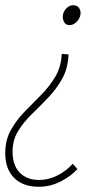

<svg xmlns="http://www.w3.org/2000/svg" viewBox="-26 -512 426 734"><path d="M122 202Q62 202 28 168Q-6 134 -6 74Q-6 24 15 -14Q36 -52 67.5 -84.5Q99 -117 131 -149Q163 -181 185.5 -219Q208 -257 210 -306L236 -304Q234 -251 212 -211.5Q190 -172 158.5 -139Q127 -106 95.5 -75.5Q64 -45 43 -10.5Q22 24 22 68Q22 119 49 147.5Q76 176 124 176Q160 176 194 158.5Q228 141 252 114L270 134Q246 161 206.5 181.5Q167 202 122 202ZM240 -416Q227 -416 220.5 -425.5Q214 -435 214 -448Q214 -459 219.5 -469Q225 -479 234 -485.5Q243 -492 254 -492Q268 -492 275 -483Q282 -474 282 -462Q282 -451 276 -440.5Q270 -430 260.5 -423Q251 -416 240 -416Z"/></svg>

Font: Source Sans 3 VF
Style: Italic
Weight: 200
Italic angle: -11°
Designer: Paul D. Hunt
Foundry: Adobe Systems Incorporated
Version: Version 3.042;hotconv 1.0.118;makeotfexe 2.5.65603